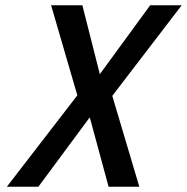

<svg xmlns="http://www.w3.org/2000/svg" viewBox="-20 -705 706 725"><path d="M291 -685 357 -425 547 -685H666L404 -343L506 0H390L319 -262L125 0H6L272 -345L173 -685Z"/></svg>

Font: Titillium Web
Style: SemiBold Italic
Weight: 600
Italic angle: -13°
Version: Version 1.001;PS 57.000;hotconv 1.0.70;makeotf.lib2.5.55311